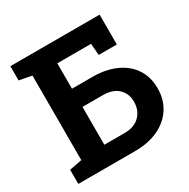

<svg xmlns="http://www.w3.org/2000/svg" viewBox="-160 -858 989 1004"><g transform="rotate(-30 334.0 -355.5)"><path d="M31.2 0V-85.4L106.9 -100.1V-610.4L31.2 -625V-710.9H570.3V-530.8H460.9L455.1 -601.1H251.5V-447.8H373.5Q456.1 -447.8 515.9 -420.4Q575.7 -393.1 608.2 -343.5Q640.6 -293.9 640.6 -226.6Q640.6 -158.7 607.9 -107.7Q575.2 -56.6 515.1 -28.3Q455.1 0 373.5 0ZM251.5 -109.4H373.5Q433.6 -109.4 466.1 -142.8Q498.5 -176.3 498.5 -227.5Q498.5 -276.4 466.3 -307.1Q434.1 -337.9 373.5 -337.9H251.5Z"/></g></svg>

Font: Roboto Slab
Style: Bold
Weight: 700
Designer: Google
Version: Version 2.000; ttfautohint (v1.8.1.43-b0c9)